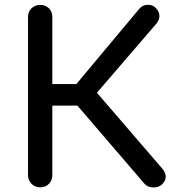

<svg xmlns="http://www.w3.org/2000/svg" viewBox="-20 -802 771 822"><path d="M674 -13Q660 1 636 0.5Q612 0 598 -16L270 -398L576 -764Q590 -781 612.5 -781.5Q635 -782 649 -766Q663 -750 662.5 -732.5Q662 -715 648 -699L395 -405L674 -81Q688 -65 689.5 -47.5Q691 -30 674 -13ZM152 0Q130 0 115 -15Q100 -30 100 -52V-729Q100 -752 115 -766.5Q130 -781 152 -781Q175 -781 189.5 -766.5Q204 -752 204 -729V-442H368V-350H204V-52Q204 -30 189.5 -15Q175 0 152 0Z"/></svg>

Font: Comfortaa
Style: Bold
Weight: 700
Designer: Johan Aakerlund
Foundry: Johan Aakerlund
Version: Version 3.104; ttfautohint (v1.8.1.43-b0c9)